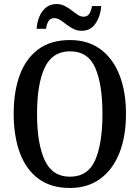

<svg xmlns="http://www.w3.org/2000/svg" viewBox="-20 -924 694 954"><path d="M327 10Q233 10 171 -36Q109 -82 78.5 -165Q48 -248 48 -359Q48 -470 78.5 -552Q109 -634 171 -679.5Q233 -725 328 -725Q417 -725 479 -679.5Q541 -634 573.5 -551.5Q606 -469 606 -358Q606 -247 573.5 -164.5Q541 -82 478.5 -36Q416 10 327 10ZM327 -46Q417 -46 453 -128.5Q489 -211 489 -358Q489 -506 453 -587.5Q417 -669 328 -669Q240 -669 202 -587.5Q164 -506 164 -358Q164 -211 202 -128.5Q240 -46 327 -46ZM386 -771Q363 -771 344.5 -780.5Q326 -790 310 -802.5Q294 -815 279.5 -824.5Q265 -834 250 -834Q229 -834 220 -817.5Q211 -801 209 -781H162Q164 -813 175.5 -841Q187 -869 208.5 -886.5Q230 -904 261 -904Q283 -904 301.5 -894.5Q320 -885 336 -872.5Q352 -860 366.5 -850.5Q381 -841 395 -841Q416 -841 425 -857.5Q434 -874 437 -894H483Q480 -846 455.5 -808.5Q431 -771 386 -771Z"/></svg>

Font: Noto Serif Lao Condensed Medium
Style: Regular
Weight: 500
Width: 3
Designer: Monotype Design Team
Foundry: Monotype Imaging Inc.
Version: Version 2.003; ttfautohint (v1.8.4.7-5d5b)